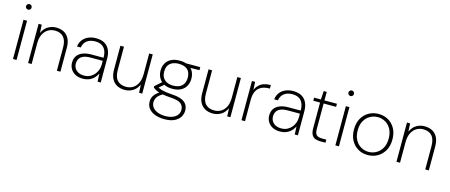

<svg xmlns="http://www.w3.org/2000/svg" viewBox="-53 -1407 5501 2346"><g transform="rotate(15 2697.5 -234.0)"><path d="M77 0V-496H122V0ZM99 -630Q85 -630 74.5 -640Q64 -650 64 -665Q64 -681 74.5 -690.5Q85 -700 99 -700Q113 -700 123.5 -690.5Q134 -681 134 -665Q134 -650 124 -640Q114 -630 99 -630Z M268 0V-496H308L313 -393Q339 -451 386 -479.5Q433 -508 489 -508Q544 -508 586 -486.5Q628 -465 652.5 -419Q677 -373 677 -299V0H632V-293Q632 -382 593.5 -425Q555 -468 483 -468Q435 -468 396.5 -444Q358 -420 335.5 -374Q313 -328 313 -261V0Z M962 12Q904 12 864.5 -10Q825 -32 805 -67.5Q785 -103 785 -144Q785 -197 810.5 -232Q836 -267 882 -284Q928 -301 989 -301H1142Q1142 -354 1126 -391Q1110 -428 1077.5 -448Q1045 -468 993 -468Q932 -468 891.5 -439Q851 -410 840 -350H793Q800 -404 829 -439Q858 -474 901 -491Q944 -508 993 -508Q1062 -508 1104.5 -481.5Q1147 -455 1167 -409.5Q1187 -364 1187 -305V0H1147L1143 -100Q1135 -84 1120.5 -64.5Q1106 -45 1085 -28Q1064 -11 1034 0.5Q1004 12 962 12ZM967 -29Q1011 -29 1043.5 -46Q1076 -63 1098 -90Q1120 -117 1131 -149Q1142 -181 1142 -212V-262H991Q931 -262 896.5 -246.5Q862 -231 847.5 -204.5Q833 -178 833 -145Q833 -113 848.5 -86.5Q864 -60 894 -44.5Q924 -29 967 -29Z M1491 12Q1437 12 1394.5 -10Q1352 -32 1327.5 -78Q1303 -124 1303 -197V-496H1348V-204Q1348 -114 1387 -71.5Q1426 -29 1498 -29Q1548 -29 1586 -53Q1624 -77 1645.5 -123Q1667 -169 1667 -236V-496H1712V0H1672L1667 -103Q1641 -44 1593.5 -16Q1546 12 1491 12Z M2052 232Q1986 232 1934.5 213Q1883 194 1853.5 157.5Q1824 121 1824 69Q1824 44 1832.5 19.5Q1841 -5 1863.5 -29.5Q1886 -54 1926 -77L1966 -60Q1909 -30 1890 1.5Q1871 33 1871 64Q1871 104 1894.5 132.5Q1918 161 1959 176.5Q2000 192 2052 192Q2106 192 2145 176.5Q2184 161 2205 133Q2226 105 2226 69Q2226 20 2190.5 -9Q2155 -38 2064 -43Q2008 -47 1970 -53Q1932 -59 1906 -67.5Q1880 -76 1862.5 -86Q1845 -96 1830 -107V-127L1919 -205L1962 -189L1872 -112V-132Q1884 -125 1896.5 -118Q1909 -111 1928.5 -105Q1948 -99 1982.5 -93.5Q2017 -88 2074 -84Q2147 -79 2190.5 -60Q2234 -41 2253.5 -9Q2273 23 2273 66Q2273 108 2250 146Q2227 184 2178.5 208Q2130 232 2052 232ZM2050 -152Q1985 -152 1942 -176Q1899 -200 1877 -240.5Q1855 -281 1855 -330Q1855 -382 1877 -422Q1899 -462 1942 -485Q1985 -508 2050 -508Q2117 -508 2160 -485Q2203 -462 2224 -422Q2245 -382 2245 -330Q2245 -281 2224 -240.5Q2203 -200 2160 -176Q2117 -152 2050 -152ZM2050 -192Q2124 -192 2161.5 -229Q2199 -266 2199 -330Q2199 -400 2160.5 -434Q2122 -468 2050 -468Q1982 -468 1941.5 -434Q1901 -400 1901 -330Q1901 -263 1941.5 -227.5Q1982 -192 2050 -192ZM2138 -455 2120 -496H2313V-458Z M2606 12Q2552 12 2509.5 -10Q2467 -32 2442.5 -78Q2418 -124 2418 -197V-496H2463V-204Q2463 -114 2502 -71.5Q2541 -29 2613 -29Q2663 -29 2701 -53Q2739 -77 2760.5 -123Q2782 -169 2782 -236V-496H2827V0H2787L2782 -103Q2756 -44 2708.5 -16Q2661 12 2606 12Z M2967 0V-496H3007L3012 -396Q3029 -434 3055.5 -459Q3082 -484 3119 -496Q3156 -508 3203 -508V-463H3190Q3160 -463 3128.5 -455Q3097 -447 3070.5 -426Q3044 -405 3028 -367Q3012 -329 3012 -269V0Z M3456 12Q3398 12 3358.5 -10Q3319 -32 3299 -67.5Q3279 -103 3279 -144Q3279 -197 3304.5 -232Q3330 -267 3376 -284Q3422 -301 3483 -301H3636Q3636 -354 3620 -391Q3604 -428 3571.5 -448Q3539 -468 3487 -468Q3426 -468 3385.5 -439Q3345 -410 3334 -350H3287Q3294 -404 3323 -439Q3352 -474 3395 -491Q3438 -508 3487 -508Q3556 -508 3598.5 -481.5Q3641 -455 3661 -409.5Q3681 -364 3681 -305V0H3641L3637 -100Q3629 -84 3614.5 -64.5Q3600 -45 3579 -28Q3558 -11 3528 0.5Q3498 12 3456 12ZM3461 -29Q3505 -29 3537.5 -46Q3570 -63 3592 -90Q3614 -117 3625 -149Q3636 -181 3636 -212V-262H3485Q3425 -262 3390.5 -246.5Q3356 -231 3341.5 -204.5Q3327 -178 3327 -145Q3327 -113 3342.5 -86.5Q3358 -60 3388 -44.5Q3418 -29 3461 -29Z M3963 0Q3924 0 3896 -12Q3868 -24 3853.5 -53.5Q3839 -83 3839 -133V-457H3753V-496H3839L3846 -604H3884V-496H4042V-457H3884V-134Q3884 -81 3905 -60Q3926 -39 3977 -39H4030V0Z M4155 0V-496H4200V0ZM4177 -630Q4163 -630 4152.5 -640Q4142 -650 4142 -665Q4142 -681 4152.5 -690.5Q4163 -700 4177 -700Q4191 -700 4201.5 -690.5Q4212 -681 4212 -665Q4212 -650 4202 -640Q4192 -630 4177 -630Z M4565 12Q4497 12 4442.5 -19.5Q4388 -51 4356 -109.5Q4324 -168 4324 -247Q4324 -329 4356.5 -387Q4389 -445 4444.5 -476.5Q4500 -508 4567 -508Q4637 -508 4691.5 -476.5Q4746 -445 4778 -387Q4810 -329 4810 -247Q4810 -168 4777 -109.5Q4744 -51 4689 -19.5Q4634 12 4565 12ZM4565 -28Q4616 -28 4661 -52.5Q4706 -77 4734.5 -126Q4763 -175 4763 -248Q4763 -321 4735 -370Q4707 -419 4662.5 -443.5Q4618 -468 4567 -468Q4517 -468 4472 -443Q4427 -418 4399 -369.5Q4371 -321 4371 -248Q4371 -175 4399 -126Q4427 -77 4471 -52.5Q4515 -28 4565 -28Z M4928 0V-496H4968L4973 -393Q4999 -451 5046 -479.5Q5093 -508 5149 -508Q5204 -508 5246 -486.5Q5288 -465 5312.5 -419Q5337 -373 5337 -299V0H5292V-293Q5292 -382 5253.5 -425Q5215 -468 5143 -468Q5095 -468 5056.5 -444Q5018 -420 4995.5 -374Q4973 -328 4973 -261V0Z"/></g></svg>

Font: DM Sans 24pt ExtraLight
Style: Regular
Weight: 250
Designer: Colophon Foundry, Jonny Pinhorn
Foundry: Colophon Foundry
Version: Version 4.004;gftools[0.9.30]